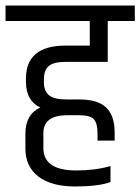

<svg xmlns="http://www.w3.org/2000/svg" viewBox="-44 -670 508 695"><path d="M48 -132V-187Q48 -256 102 -281Q51 -304 50 -372V-386Q50 -505 194 -505H281V-594H-24V-650H444V-594H346V-446H194Q149 -446 132 -430.5Q115 -415 115 -384V-372Q115 -341 133 -325.5Q151 -310 197 -310H244Q310 -310 340.5 -280.5Q371 -251 371 -191V-161H309V-189Q309 -223 296 -238Q283 -253 240 -253H200Q113 -253 113 -188V-134Q113 -53 232 -53Q301 -53 356 -69V-11Q313 5 227.5 5Q142 5 95 -31Q48 -67 48 -132Z"/></svg>

Font: Khand
Style: Regular
Weight: 400
Designer: Devanagari: Sanchit Sawaria, Jyotish Sonowal; Latin: Satya Rajpurohit
Foundry: Indian Type Foundry
Version: Version 1.101;PS 1.0;hotconv 1.0.78;makeotf.lib2.5.61930; tt